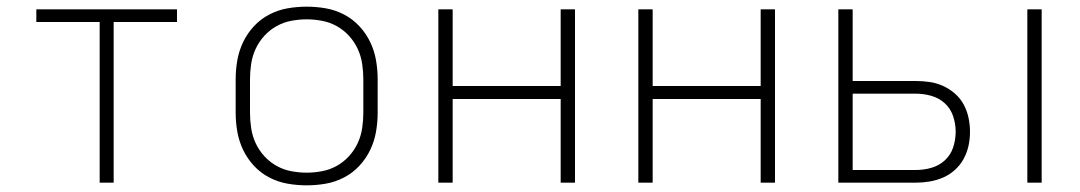

<svg xmlns="http://www.w3.org/2000/svg" viewBox="-20 -548 3240 576"><path d="M279 0V-482H89V-520H511V-482H321V0Z M900 8Q871 8 842.5 3Q814 -2 788 -15.5Q762 -29 742 -50.5Q722 -72 709.5 -98Q697 -124 692 -152.5Q687 -181 687 -210V-310Q687 -339 692 -367.5Q697 -396 709.5 -422Q722 -448 742 -469.5Q762 -491 788 -504.5Q814 -518 842.5 -523Q871 -528 900 -528Q929 -528 957.5 -523Q986 -518 1012 -504.5Q1038 -491 1058 -469.5Q1078 -448 1090.5 -422Q1103 -396 1108 -367.5Q1113 -339 1113 -310V-210Q1113 -181 1108 -152.5Q1103 -124 1090.5 -98Q1078 -72 1058 -50.5Q1038 -29 1012 -15.5Q986 -2 957.5 3Q929 8 900 8ZM900 -30Q923 -30 946.5 -34.5Q970 -39 990.5 -50.5Q1011 -62 1027 -79.5Q1043 -97 1053 -118.5Q1063 -140 1066.5 -163.5Q1070 -187 1070 -210V-310Q1070 -333 1066.5 -356.5Q1063 -380 1053 -401.5Q1043 -423 1027 -440.5Q1011 -458 990.5 -469.5Q970 -481 946.5 -485.5Q923 -490 900 -490Q877 -490 853.5 -485.5Q830 -481 809.5 -469.5Q789 -458 773 -440.5Q757 -423 747 -401.5Q737 -380 733.5 -356.5Q730 -333 730 -310V-210Q730 -187 733.5 -163.5Q737 -140 747 -118.5Q757 -97 773 -79.5Q789 -62 809.5 -50.5Q830 -39 853.5 -34.5Q877 -30 900 -30Z M1295 0V-520H1338V-290H1662V-520H1705V0H1662V-251H1338V0Z M1895 0V-520H1938V-290H2262V-520H2305V0H2262V-251H1938V0Z M3062 0V-520H3105V0ZM2495 0V-520H2538V-305H2727Q2748 -305 2769 -302Q2790 -299 2809.5 -290Q2829 -281 2845 -267Q2861 -253 2871 -234.5Q2881 -216 2885.5 -195Q2890 -174 2890 -153Q2890 -131 2885.5 -110.5Q2881 -90 2871 -71.5Q2861 -53 2845 -38.5Q2829 -24 2809.5 -15.5Q2790 -7 2769 -3.5Q2748 0 2727 0ZM2538 -38H2727Q2751 -38 2774 -44.5Q2797 -51 2814.5 -67Q2832 -83 2839.5 -106Q2847 -129 2847 -153Q2847 -176 2839.5 -199Q2832 -222 2814.5 -238Q2797 -254 2774 -260.5Q2751 -267 2727 -267H2538Z"/></svg>

Font: Iosevka Aile Extralight
Style: Regular
Weight: 200
Designer: Belleve Invis
Foundry: Belleve Invis
Version: Version 31.1.0; ttfautohint (v1.8.4)